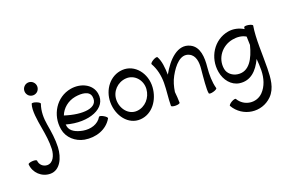

<svg xmlns="http://www.w3.org/2000/svg" viewBox="-186 -1274 3181 2132"><g transform="rotate(-20 1404.0 -208.5)"><path d="M335 -709C335 -730 327 -749 313 -763C299 -778 279 -786 259 -786C239 -786 219 -778 205 -763C191 -749 183 -730 183 -709C183 -689 191 -670 205 -655C219 -641 239 -633 259 -633C279 -633 299 -641 313 -655C327 -670 335 -689 335 -709ZM211 -551C186 -481 207 -358 224 -261C239 -175 253 -86 249 -2C245 74 210 149 142 149C94 149 54 112 51 63C50 55 27 49 -1 51C-29 53 -51 61 -51 70C-44 172 40 251 142 251C255 251 314 127 320 2C324 -89 310 -182 294 -273C280 -354 279 -438 307 -516C310 -524 291 -539 264 -548C238 -558 214 -559 211 -551Z M952 -108C957 -116 941 -133 916 -147C892 -161 869 -166 864 -159C822 -85 731 -60 645 -75C575 -88 502 -117 490 -184C489 -191 488 -198 487 -205C739 -134 976 -223 943 -406C923 -522 796 -580 673 -558C497 -527 388 -351 420 -172C438 -69 524 6 627 25C755 47 889 3 952 -108ZM691 -458C772 -472 861 -464 873 -394C898 -252 702 -241 502 -306C532 -383 602 -442 691 -458Z M1290 25C1431 15 1525 -117 1535 -264C1546 -425 1434 -569 1283 -559C1138 -549 1037 -416 1037 -267C1037 -107 1143 36 1290 25ZM1109 -267C1109 -368 1189 -450 1290 -457C1391 -464 1471 -374 1464 -269C1457 -168 1382 -83 1283 -76C1184 -69 1109 -161 1109 -267Z M1612 -508C1654 -435 1671 -351 1671 -267C1671 -178 1656 -89 1656 0C1656 9 1679 16 1707 16C1735 16 1758 9 1758 0C1758 -43 1754 -86 1750 -129C1759 -190 1775 -249 1805 -303C1863 -408 1950 -509 2044 -462C2110 -430 2119 -347 2111 -270C2102 -175 2087 -28 2098 13C2100 22 2124 23 2151 15C2178 8 2198 -5 2196 -13C2174 -94 2174 -179 2182 -263C2194 -378 2188 -505 2089 -553C1955 -620 1824 -486 1742 -337V-336C1740 -418 1733 -502 1700 -559C1696 -566 1672 -561 1648 -547C1624 -533 1608 -516 1612 -508Z M2719 -542C2718 -535 2717 -528 2716 -521C2661 -554 2598 -569 2534 -558C2358 -527 2249 -351 2281 -172C2298 -74 2364 12 2460 25C2586 42 2671 -42 2728 -164C2732 -118 2735 -72 2734 -26C2732 63 2707 152 2645 215C2561 299 2420 278 2360 175C2356 167 2332 172 2308 186C2284 200 2268 218 2272 225C2365 387 2585 418 2716 287C2796 207 2803 88 2805 -25C2808 -192 2794 -378 2819 -525C2821 -533 2800 -544 2772 -549C2744 -554 2721 -551 2719 -542ZM2474 -76C2414 -84 2361 -125 2351 -184C2328 -314 2420 -435 2552 -458C2606 -468 2664 -463 2709 -435C2709 -402 2710 -368 2712 -335C2674 -186 2606 -58 2474 -76Z"/></g></svg>

Font: Nupuram Medium
Style: Regular
Weight: 500
Designer: Santhosh Thottingal (santhosh.thottingal@gmail.com)
Foundry: SMC
Version: Version 1.000